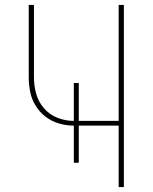

<svg xmlns="http://www.w3.org/2000/svg" viewBox="-20 -755 616 775"><path d="M459 0H480V-735H459V-267H298V-420H278V-267Q244 -267 212 -279.5Q180 -292 157.5 -318Q135 -344 126 -376.5Q117 -409 117 -443V-735H96V-443Q96 -413 102 -383.5Q108 -354 124 -328Q140 -302 164.5 -283.5Q189 -265 218.5 -256.5Q248 -248 278 -248V-98H298V-248H459Z"/></svg>

Font: Iosevka Sparkle Thin
Style: Regular
Weight: 100
Designer: Belleve Invis
Foundry: Belleve Invis
Version: Version 4.5.0; ttfautohint (v1.8.3)